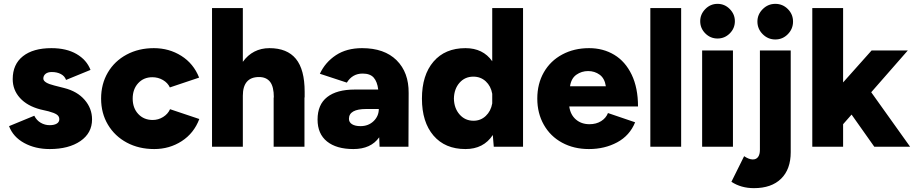

<svg xmlns="http://www.w3.org/2000/svg" viewBox="-20 -762 4754 997"><path d="M27 -107 158 -161Q170 -137 191.5 -124.5Q213 -112 238 -112Q261 -112 274.5 -120Q288 -128 288 -143Q288 -158 275 -167Q262 -176 232 -184L189 -194Q121 -212 83.5 -253.5Q46 -295 46 -351Q46 -428 99 -470Q152 -512 247 -512Q325 -512 377.5 -481.5Q430 -451 450 -399L323 -347Q316 -367 296 -377.5Q276 -388 249 -388Q228 -388 216.5 -378.5Q205 -369 205 -354Q205 -332 262 -318L313 -305Q381 -288 419.5 -243.5Q458 -199 458 -142Q458 -71 397.5 -29.5Q337 12 238 12Q163 12 105.5 -19.5Q48 -51 27 -107Z M505 -250Q505 -326 540 -385.5Q575 -445 637.5 -478.5Q700 -512 779 -512Q858 -512 921.5 -472Q985 -432 1014 -359L862 -308Q851 -332 826 -346.5Q801 -361 771 -361Q726 -361 697.5 -330Q669 -299 669 -250Q669 -201 698 -170Q727 -139 773 -139Q802 -139 827 -154.5Q852 -170 863 -195L1015 -144Q987 -70 923.5 -29Q860 12 781 12Q701 12 638.5 -21.5Q576 -55 540.5 -114.5Q505 -174 505 -250Z M1081 -720H1241V-441Q1266 -476 1301 -494Q1336 -512 1379 -512Q1471 -512 1516.5 -456.5Q1562 -401 1562 -285V-256H1561V0H1401V-256H1402Q1402 -312 1382.5 -337Q1363 -362 1325 -362Q1283 -362 1262 -337.5Q1241 -313 1241 -265V0H1081Z M1949 -49Q1906 12 1815 12Q1727 12 1678 -27.5Q1629 -67 1629 -141Q1629 -219 1679 -258Q1729 -297 1822 -297H1944Q1939 -338 1920.5 -359Q1902 -380 1863 -380Q1810 -380 1781 -333L1641 -379Q1669 -439 1724.5 -475.5Q1780 -512 1860 -512Q1976 -512 2039.5 -449Q2103 -386 2102 -279L2101 0H1951ZM1852 -107Q1893 -107 1920 -133Q1947 -159 1947 -196H1882Q1792 -196 1792 -145Q1792 -127 1808 -117Q1824 -107 1852 -107Z M2539 -61Q2491 12 2397 12Q2291 12 2231 -58Q2171 -128 2171 -250Q2171 -372 2231 -442Q2291 -512 2397 -512Q2488 -512 2536 -444V-720H2696V0H2544ZM2439 -135Q2476 -135 2502.5 -160Q2529 -185 2536 -225V-275Q2529 -315 2502.5 -339.5Q2476 -364 2438 -364Q2394 -364 2366 -332Q2338 -300 2337 -250Q2338 -200 2366.5 -167.5Q2395 -135 2439 -135Z M2770 -250Q2770 -327 2804 -386.5Q2838 -446 2899.5 -479Q2961 -512 3039 -512Q3112 -512 3169.5 -477.5Q3227 -443 3260 -374.5Q3293 -306 3293 -209H2936Q2942 -166 2970.5 -141.5Q2999 -117 3041 -117Q3076 -117 3101.5 -133Q3127 -149 3137 -175L3278 -127Q3250 -58 3185 -23Q3120 12 3038 12Q2960 12 2899 -21Q2838 -54 2804 -114Q2770 -174 2770 -250ZM3126 -314Q3120 -355 3094 -374Q3068 -393 3034 -393Q3000 -393 2973 -374Q2946 -355 2940 -314Z M3357 -720H3517V0H3357Z M3626 -500H3786V0H3626ZM3616 -652Q3616 -688 3642.5 -715Q3669 -742 3706 -742Q3743 -742 3769.5 -715Q3796 -688 3796 -652Q3796 -615 3769.5 -588.5Q3743 -562 3706 -562Q3669 -562 3642.5 -588.5Q3616 -615 3616 -652Z M3913 -650Q3913 -687 3940.5 -714.5Q3968 -742 4006 -742Q4044 -742 4071 -715Q4098 -688 4098 -650Q4098 -612 4071 -584.5Q4044 -557 4006 -557Q3968 -557 3940.5 -584.5Q3913 -612 3913 -650ZM3844 49Q3869 66 3889 66Q3907 66 3916.5 53Q3926 40 3926 16V-500H4086V28Q4086 117 4036 166Q3986 215 3895 215Q3828 215 3778 182Z M4198 -720H4358V-334L4506 -500H4694L4504 -283L4706 0H4520L4402 -167L4358 -117V0H4198Z"/></svg>

Font: Oak Sans ExtraBold
Style: Regular
Weight: 800
Designer: Erik Kennedy, Walven
Foundry: Erik Kennedy, Walven
Version: Version 1.000